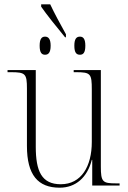

<svg xmlns="http://www.w3.org/2000/svg" viewBox="-20 -861 595 891"><path d="M282 -688H286V-702C261 -747 231 -802 213 -841H171V-830C195 -795 244 -734 282 -688ZM189 -607C204 -607 215 -616 215 -649C215 -681 204 -691 189 -691C174 -691 164 -681 164 -649C164 -616 174 -607 189 -607ZM351 -607C366 -607 376 -616 376 -649C376 -681 366 -691 351 -691C335 -691 325 -681 325 -649C325 -616 335 -607 351 -607ZM257 10C331 10 385 -37 406 -119H408V0H535V-10H518C456 -10 448 -17 448 -88V-536H322V-526H332C401 -526 406 -519 406 -445V-202C406 -90 358 -6 262 -6C173 -6 146 -67 146 -180V-536H15V-526H30C98 -526 105 -519 105 -450V-184C105 -49 156 10 257 10Z"/></svg>

Font: Noto Serif Display SemiCondensed ExtraLight
Style: Regular
Weight: 200
Width: 4
Designer: Monotype Design Team
Foundry: Monotype Imaging Inc.
Version: Version 2.009